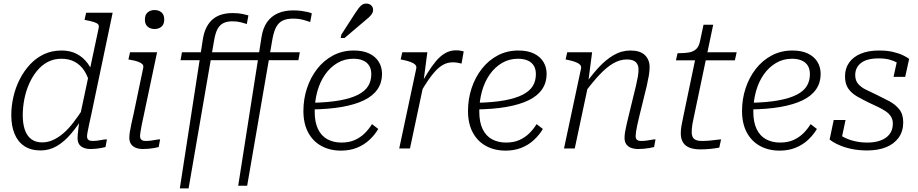

<svg xmlns="http://www.w3.org/2000/svg" viewBox="-20 -829 5128 1072"><path d="M207 11Q152 11 115.5 -13.5Q79 -38 61 -82.5Q43 -127 43 -186Q43 -237 55 -289Q67 -341 90.5 -387Q114 -433 148 -469.5Q182 -506 226 -526.5Q270 -547 324 -547Q372 -547 408.5 -528Q445 -509 470.5 -474Q496 -439 508 -391L482 -356Q472 -401 451 -433.5Q430 -466 398 -483.5Q366 -501 323 -501Q280 -501 245.5 -482.5Q211 -464 185 -431.5Q159 -399 141.5 -358.5Q124 -318 115.5 -273.5Q107 -229 107 -185Q107 -139 118.5 -105Q130 -71 154 -52.5Q178 -34 215 -34Q247 -34 276.5 -47.5Q306 -61 334 -85Q362 -109 388.5 -143.5Q415 -178 442 -219L450 -185Q414 -126 376 -81.5Q338 -37 296.5 -13Q255 11 207 11ZM485 3Q453 3 433 -11.5Q413 -26 413 -58Q413 -67 414.5 -83Q416 -99 418.5 -119Q421 -139 424 -159L423 -164L531 -673Q534 -687 527 -694Q520 -701 504 -706Q488 -711 462 -716L452 -718L461 -758H609L491 -196Q483 -160 477.5 -134Q472 -108 469 -92Q466 -76 466 -68Q466 -54 474 -48Q482 -42 496 -42Q520 -42 541 -46.5Q562 -51 577 -51L569 -8Q558 -5 544 -2.5Q530 0 515.5 1.5Q501 3 485 3Z M702 -60Q702 -74 705 -93Q708 -112 713.5 -137.5Q719 -163 727 -198L780 -452Q782 -464 774 -471.5Q766 -479 749.5 -485Q733 -491 707 -495L697 -497L706 -537H857L782 -182Q775 -152 771 -130Q767 -108 764.5 -93Q762 -78 762 -69Q762 -55 770 -48.5Q778 -42 793 -42Q809 -42 823.5 -44Q838 -46 851.5 -48.5Q865 -51 874 -51L866 -8Q855 -5 840.5 -2.5Q826 0 810.5 1.5Q795 3 779 3Q756 3 739 -3.5Q722 -10 712 -24Q702 -38 702 -60ZM789 -720Q789 -747 804.5 -760Q820 -773 843 -773Q866 -773 881.5 -760Q897 -747 897 -720Q897 -693 881.5 -680Q866 -667 843 -667Q820 -667 804.5 -680Q789 -693 789 -720Z M1321 -537 1313 -493H1646L1654 -537ZM1616 -725Q1648 -725 1673.5 -718Q1699 -711 1712 -706L1721 -754Q1714 -758 1699.5 -761.5Q1685 -765 1664 -768Q1643 -771 1617 -771Q1569 -771 1532 -755Q1495 -739 1471.5 -706Q1448 -673 1440 -621L1310 208H1360L1502 -616Q1510 -657 1523.5 -680.5Q1537 -704 1559.5 -714.5Q1582 -725 1616 -725ZM1175 -601Q1182 -644 1194.5 -667Q1207 -690 1227.5 -700Q1248 -710 1277 -710Q1304 -710 1325 -704.5Q1346 -699 1358 -695L1367 -743Q1358 -746 1334.5 -751Q1311 -756 1279 -756Q1246 -756 1218 -748Q1190 -740 1168.5 -722Q1147 -704 1132.5 -675.5Q1118 -647 1112 -606L984 223H1033ZM996 -537 988 -493H1357L1365 -537Z M1884 12Q1822 12 1774.5 -14Q1727 -40 1700.5 -89.5Q1674 -139 1674 -210Q1674 -276 1694 -336.5Q1714 -397 1751 -444.5Q1788 -492 1840 -519.5Q1892 -547 1955 -547Q2007 -547 2042 -530Q2077 -513 2095 -483.5Q2113 -454 2113 -416Q2113 -368 2088 -331Q2063 -294 2013 -269.5Q1963 -245 1889 -232Q1815 -219 1717 -218L1722 -255Q1814 -257 1877 -268.5Q1940 -280 1979 -300Q2018 -320 2035.5 -348.5Q2053 -377 2053 -415Q2053 -443 2041.5 -462Q2030 -481 2007.5 -491Q1985 -501 1953 -501Q1904 -501 1864 -477.5Q1824 -454 1795.5 -413.5Q1767 -373 1752 -319.5Q1737 -266 1737 -206Q1737 -147 1755.5 -108.5Q1774 -70 1808 -51.5Q1842 -33 1886 -33Q1929 -33 1960.5 -47Q1992 -61 2015.5 -84Q2039 -107 2057 -136L2092 -109Q2072 -75 2041.5 -47Q2011 -19 1971.5 -3.5Q1932 12 1884 12ZM1964 -757Q1975 -773 1983.5 -784.5Q1992 -796 2002 -802.5Q2012 -809 2025 -809Q2042 -809 2052.5 -799Q2063 -789 2063 -774Q2063 -762 2056.5 -752Q2050 -742 2040 -732.5Q2030 -723 2016 -712L1904 -617H1882L1886 -636Z M2209 0H2269L2348 -372L2344 -370L2366 -537H2226L2217 -497L2228 -495Q2253 -490 2271 -483.5Q2289 -477 2298 -468Q2307 -459 2304 -446ZM2569 -542Q2566 -543 2554 -545.5Q2542 -548 2525 -548Q2493 -548 2465.5 -532Q2438 -516 2414 -487.5Q2390 -459 2366 -420Q2342 -381 2315 -335L2327 -311Q2349 -349 2370 -380Q2391 -411 2412 -433.5Q2433 -456 2456.5 -468.5Q2480 -481 2508 -481Q2524 -481 2535.5 -478.5Q2547 -476 2557 -474Z M2803 12Q2741 12 2693.5 -14Q2646 -40 2619.5 -89.5Q2593 -139 2593 -210Q2593 -276 2613 -336.5Q2633 -397 2670 -444.5Q2707 -492 2759 -519.5Q2811 -547 2874 -547Q2926 -547 2961 -530Q2996 -513 3014 -483.5Q3032 -454 3032 -416Q3032 -368 3007 -331Q2982 -294 2932 -269.5Q2882 -245 2808 -232Q2734 -219 2636 -218L2641 -255Q2733 -257 2796 -268.5Q2859 -280 2898 -300Q2937 -320 2954.5 -348.5Q2972 -377 2972 -415Q2972 -443 2960.5 -462Q2949 -481 2926.5 -491Q2904 -501 2872 -501Q2823 -501 2783 -477.5Q2743 -454 2714.5 -413.5Q2686 -373 2671 -319.5Q2656 -266 2656 -206Q2656 -147 2674.5 -108.5Q2693 -70 2727 -51.5Q2761 -33 2805 -33Q2848 -33 2879.5 -47Q2911 -61 2934.5 -84Q2958 -107 2976 -136L3011 -109Q2991 -75 2960.5 -47Q2930 -19 2890.5 -3.5Q2851 12 2803 12Z M3129 0H3189L3267 -367L3265 -376L3286 -537H3147L3138 -497L3148 -495Q3173 -490 3191 -483.5Q3209 -477 3218 -468Q3227 -459 3224 -446ZM3550 -182 3591 -349Q3598 -380 3602.5 -406Q3607 -432 3607 -454Q3607 -496 3580.5 -521.5Q3554 -547 3500 -547Q3450 -547 3405 -520.5Q3360 -494 3318 -447.5Q3276 -401 3234 -340L3245 -312Q3288 -370 3327 -411.5Q3366 -453 3403.5 -475Q3441 -497 3479 -497Q3515 -497 3530 -482Q3545 -467 3545 -442Q3545 -422 3541.5 -401.5Q3538 -381 3531 -351L3494 -199Q3485 -162 3479 -136.5Q3473 -111 3470 -92.5Q3467 -74 3467 -59Q3467 -38 3476.5 -24Q3486 -10 3503.5 -3.5Q3521 3 3543 3Q3560 3 3575.5 1.5Q3591 0 3605.5 -2.5Q3620 -5 3632 -8L3640 -51Q3630 -51 3617 -48.5Q3604 -46 3589.5 -44Q3575 -42 3559 -42Q3544 -42 3536.5 -48.5Q3529 -55 3529 -69Q3529 -78 3531 -93Q3533 -108 3538 -130Q3543 -152 3550 -182Z M3890 5Q3856 5 3831.5 -4Q3807 -13 3794 -33Q3781 -53 3781 -85Q3781 -105 3785 -127.5Q3789 -150 3795 -178L3867 -523L3902 -537H4093L4083 -492H3754L3763 -532H3772Q3805 -532 3828.5 -536.5Q3852 -541 3867 -555Q3882 -569 3888 -597L3908 -691H3962L3852 -166Q3848 -150 3846 -136.5Q3844 -123 3843 -112Q3842 -101 3842 -91Q3842 -65 3855.5 -53.5Q3869 -42 3898 -42Q3921 -42 3943 -44Q3965 -46 3982 -48.5Q3999 -51 4006 -51L3996 -5Q3978 -1 3949.5 2Q3921 5 3890 5Z M4333 12Q4271 12 4223.5 -14Q4176 -40 4149.5 -89.5Q4123 -139 4123 -210Q4123 -276 4143 -336.5Q4163 -397 4200 -444.5Q4237 -492 4289 -519.5Q4341 -547 4404 -547Q4456 -547 4491 -530Q4526 -513 4544 -483.5Q4562 -454 4562 -416Q4562 -368 4537 -331Q4512 -294 4462 -269.5Q4412 -245 4338 -232Q4264 -219 4166 -218L4171 -255Q4263 -257 4326 -268.5Q4389 -280 4428 -300Q4467 -320 4484.5 -348.5Q4502 -377 4502 -415Q4502 -443 4490.5 -462Q4479 -481 4456.5 -491Q4434 -501 4402 -501Q4353 -501 4313 -477.5Q4273 -454 4244.5 -413.5Q4216 -373 4201 -319.5Q4186 -266 4186 -206Q4186 -147 4204.5 -108.5Q4223 -70 4257 -51.5Q4291 -33 4335 -33Q4378 -33 4409.5 -47Q4441 -61 4464.5 -84Q4488 -107 4506 -136L4541 -109Q4521 -75 4490.5 -47Q4460 -19 4420.5 -3.5Q4381 12 4333 12Z M4822 11Q4774 11 4734 2.5Q4694 -6 4663 -20Q4632 -34 4612 -50L4635 -159H4701L4674 -32Q4662 -40 4656 -50Q4650 -60 4650 -71Q4650 -82 4653 -91Q4669 -74 4695 -61Q4721 -48 4753.5 -40.5Q4786 -33 4823 -33Q4864 -33 4896 -44.5Q4928 -56 4946.5 -79.5Q4965 -103 4965 -139Q4965 -162 4954 -179Q4943 -196 4924 -208.5Q4905 -221 4881 -232.5Q4857 -244 4831 -256Q4796 -273 4765.5 -290.5Q4735 -308 4716.5 -334Q4698 -360 4698 -403Q4698 -447 4721 -479.5Q4744 -512 4786.5 -529.5Q4829 -547 4888 -547Q4933 -547 4966.5 -539Q5000 -531 5022.5 -520Q5045 -509 5056 -500L5034 -400H4969L4990 -496Q4997 -494 5003 -488Q5009 -482 5013.5 -473.5Q5018 -465 5018 -455Q5007 -469 4988.5 -479.5Q4970 -490 4945 -496.5Q4920 -503 4887 -503Q4820 -503 4787.5 -477.5Q4755 -452 4755 -410Q4755 -380 4771 -361Q4787 -342 4814.5 -328.5Q4842 -315 4876 -299Q4911 -282 4945 -264Q4979 -246 5001 -218.5Q5023 -191 5023 -146Q5023 -96 4997.5 -60.5Q4972 -25 4927 -7Q4882 11 4822 11Z"/></svg>

Font: Roboto Serif 20pt ExtraLight
Style: Italic
Weight: 250
Italic angle: -10°
Version: Version 1.007